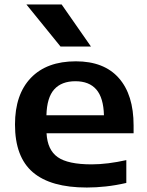

<svg xmlns="http://www.w3.org/2000/svg" viewBox="-20 -828 656 858"><path d="M368 10Q206.5 10 126.8 -58.2Q47 -126.5 47 -271.5Q47 -406 118 -480Q189 -554 319 -554Q445 -554 511 -479.2Q577 -404.5 577 -267.5V-232.5H188Q192 -158 237.8 -125.8Q283.5 -93.5 389.5 -93.5Q425 -93.5 464.8 -98.5Q504.5 -103.5 544.5 -112.5V-10.5Q496.5 0.5 452.8 5.2Q409 10 368 10ZM317 -465Q255 -465 222.2 -428.5Q189.5 -392 187.5 -313H444.5Q442.5 -391 410.5 -428Q378.5 -465 317 -465ZM250.5 -620 98 -808H255.5L386.5 -620Z"/></svg>

Font: Encode Sans Exp SmBold
Style: Regular
Weight: 600
Width: 7
Designer: Multiple Designers
Foundry: Impallari Type
Version: Version 3.002; ttfautohint (v1.8.3) -l 8 -r 50 -G 200 -x 14 